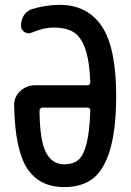

<svg xmlns="http://www.w3.org/2000/svg" viewBox="-20 -760 540 790"><path d="M154.3 -317.4Q150.4 -317.4 146.5 -313.5Q142.6 -309.6 142.6 -305.7Q143.6 -182.6 168.9 -133.3Q194.3 -84 243.2 -84Q280.3 -84 301.8 -101.6Q323.2 -119.1 335.9 -168Q348.6 -216.8 351.6 -305.7Q351.6 -309.6 348.6 -313.5Q345.7 -317.4 340.8 -317.4ZM244.1 9.8Q142.6 9.8 92.3 -66.4Q42 -142.6 38.1 -324.2Q37.1 -360.4 63 -384.8Q88.9 -409.2 125 -409.2H340.8Q345.7 -409.2 348.6 -412.6Q351.6 -416 351.6 -419.9Q348.6 -507.8 331.1 -558.1Q313.5 -608.4 283.2 -627.4Q252.9 -646.5 202.1 -646.5Q158.2 -646.5 111.3 -626Q95.7 -619.1 81.1 -627.9Q66.4 -636.7 66.4 -654.3Q66.4 -678.7 78.6 -697.3Q90.8 -715.8 112.3 -722.7Q166 -739.3 223.6 -740.2Q339.8 -740.2 398.9 -651.9Q458 -563.5 458 -365.2Q458 -229.5 433.1 -145Q408.2 -60.5 362.3 -25.4Q316.4 9.8 244.1 9.8Z"/></svg>

Font: Rounded-X Mgen+ 1m medium
Style: Regular
Weight: 500
Designer: [Source Han Sans]
Ryoko NISHIZUKA  (kana & ideographs); Paul D. Hunt (Latin, Greek & Cyrillic); Wenlong ZHANG  (bopomofo
Version: Version 1.059.20150602